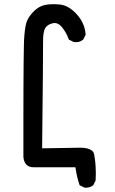

<svg xmlns="http://www.w3.org/2000/svg" viewBox="-20 -781 540 901"><path d="M375.5 99.1 356 89.4 353.5 88.4 353 85.9Q346.2 66.4 341.6 45.9Q336.9 25.4 334 3.9H136.7Q115.7 3.9 103.8 -8.5Q91.8 -21 89.8 -44.4V-44.9Q89.8 -144 89.8 -224.9Q89.8 -305.7 90.1 -369.4Q90.3 -433.1 90.8 -478.8Q91.3 -524.4 91.8 -552.5Q92.3 -580.6 92.8 -591.3Q95.7 -643.6 102.5 -670.4Q109.9 -698.2 135.3 -724.6Q139.2 -728.5 142.8 -731.9Q146.5 -735.4 150.4 -738.3Q154.3 -741.2 158.2 -743.9Q162.1 -746.6 166 -748.5Q169.9 -750.5 174.1 -752.2Q178.2 -753.9 182.6 -755.4Q187 -756.8 191.4 -757.8Q220.2 -763.7 260.7 -759.8Q281.7 -757.8 301.8 -746.1Q321.8 -734.4 340.3 -713.9Q358.9 -693.4 369.4 -669.7Q379.9 -646 381.8 -619.6V-618.2L381.3 -616.7L371.6 -597.2L371.1 -596.2L370.1 -595.2Q352.5 -579.6 326.2 -584H325.2L324.7 -584.5L305.2 -594.2L302.7 -595.2L302.2 -597.7Q290.5 -629.9 270 -654.3Q251 -677.2 227.5 -671.9Q203.1 -666.5 192.4 -649.4Q181.6 -631.3 182.1 -583Q182.6 -533.7 177.7 -85L359.4 -87.9Q368.2 -87.9 375.7 -86.9Q383.3 -85.9 390.1 -84.2Q397 -82.5 402.1 -80.1Q407.2 -77.6 411.4 -74.2Q415.5 -70.8 418.2 -66.2Q420.9 -61.5 421.9 -56.2Q423.3 -47.4 424.8 -38.1Q426.3 -28.8 427.2 -19.3Q428.2 -9.8 428.7 0.5Q430.7 31.2 428.7 64.9V65.9L428.2 66.9L418.5 86.4L418 87.9L417 88.4Q401.4 101.6 377.4 99.6H376.5Z"/></svg>

Font: NaikaiFont
Style: SemiBold
Weight: 600
Version: Version 1.89